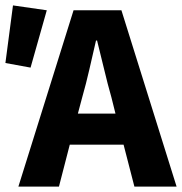

<svg xmlns="http://www.w3.org/2000/svg" viewBox="-25 -690 673 710"><path d="M279 -330 263 -270H402L387 -330Q373 -379 360 -434Q347 -489 334 -540H330Q318 -488 305.5 -433.5Q293 -379 279 -330ZM43 0 247 -652H424L628 0H472L432 -155H233L193 0ZM-5 -457 23 -670 148 -652 88 -440Z"/></svg>

Font: hySource Sans Pro
Style: Bold
Weight: 700
Designer: Paul D. Hunt
Foundry: Adobe Systems Incorporated
Version: Version 2.021;PS 2.000;hotconv 1.0.86;makeotf.lib2.5.63406